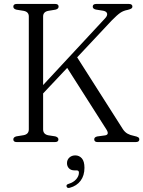

<svg xmlns="http://www.w3.org/2000/svg" viewBox="-20 -720 726 973"><path d="M198.5 -64.5Q198.5 -40 224 -34.5L260 -29Q276 -24.5 276 -13.5Q276 0 258.5 0H65Q47.5 0 47.5 -13.5Q47.5 -25 63 -29L100 -35Q126 -40 126 -64.5V-636.5Q126 -660 100 -665L63 -671Q47.5 -675 47.5 -686.5Q47.5 -700 65 -700H259.5Q277 -700 277 -686.5Q277 -675 261 -671L224.5 -665Q198.5 -660 198.5 -636.5V-289L512 -626.5Q525 -640 522.8 -651Q520.5 -662 503.5 -665.5L466 -671.5Q450 -675 450 -686.5Q450 -700 468 -700H633Q651 -700 651 -686.5Q651 -680.5 646 -677Q641 -673.5 627.5 -670Q605.5 -666 589.8 -655.2Q574 -644.5 546.5 -616.5L371 -429.5L603 -65Q613 -50 626.5 -42.5Q640 -35 658.5 -31.5Q675 -28 680.5 -24.2Q686 -20.5 686 -13.5Q686 0 667.5 0H475Q457.5 0 457.5 -14Q457.5 -25 472.5 -28.5L513 -34Q535.5 -38 519.5 -63.5L320.5 -376L198.5 -246.5ZM358 143.5Q339.5 143.5 329.5 133Q319.5 122.5 319.5 107Q319.5 89.5 331.5 78.5Q343.5 67.5 361.5 67.5Q381.5 67.5 394.8 82.5Q408 97.5 408 130.5Q408 169.5 388.5 195.8Q369 222 334 231.5Q321 235.5 317.5 225.5Q314.5 215.5 327 212Q353 204 366.5 188Q380 172 380 155Q380 143.5 369 143.5Z"/></svg>

Font: Fraunces 72pt Soft Light
Style: Regular
Weight: 300
Version: Version 1.000;[b76b70a41]